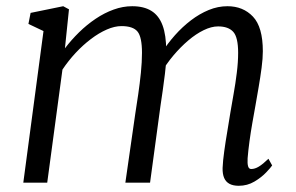

<svg xmlns="http://www.w3.org/2000/svg" viewBox="-20 -588 954 618"><path d="M202 -558 189 -432.5Q209.5 -459.5 234.5 -484Q259.5 -508.5 287.8 -527.5Q316 -546.5 345.8 -557.2Q375.5 -568 405.5 -568Q443 -568 467.2 -553Q491.5 -538 503.2 -506.5Q515 -475 515 -424.5Q515 -421 514.8 -417.2Q514.5 -413.5 514.5 -410Q514.5 -406.5 514 -402.5L500.5 -418Q519 -447.5 543 -474.5Q567 -501.5 594.5 -522.5Q622 -543.5 651.8 -555.8Q681.5 -568 712 -568Q762.5 -568 794.2 -534.5Q826 -501 826 -423Q826 -400 822 -369.8Q818 -339.5 812.5 -307.5Q807 -275.5 802 -247Q797.5 -221.5 792.2 -192Q787 -162.5 783 -133Q779 -103.5 777 -78.5Q776 -62 778.5 -53Q781 -44 788.5 -44Q800.5 -44 813.2 -51.8Q826 -59.5 844 -77L856 -55.5Q851.5 -48.5 836.5 -32.8Q821.5 -17 798.8 -3.5Q776 10 748.5 10Q730.5 10 718.8 3.8Q707 -2.5 701.5 -15.2Q696 -28 696.5 -47.5Q697.5 -71 701.8 -101.5Q706 -132 711.5 -164.2Q717 -196.5 721.5 -225.5Q726 -253 732 -286.2Q738 -319.5 742.2 -353.8Q746.5 -388 746.5 -418Q746.5 -468 730.8 -485.5Q715 -503 682 -503Q660.5 -503 635.8 -491Q611 -479 586 -457.8Q561 -436.5 538.2 -409.5Q515.5 -382.5 498 -352.5L515.5 -400Q514 -376.5 510.8 -349.8Q507.5 -323 503.8 -296.8Q500 -270.5 496.5 -247L463 0H383.5L415.5 -222.5Q420 -251 425 -285.2Q430 -319.5 433.5 -354Q437 -388.5 437 -418Q437 -468.5 422.8 -486.2Q408.5 -504 371 -504Q349 -504 323.8 -493Q298.5 -482 272.8 -462.5Q247 -443 223.5 -417.8Q200 -392.5 181 -364L132 0H55L120 -488L71.5 -511L78.5 -546.5L183.5 -568Z"/></svg>

Font: Merriweather Light 18pt Light
Style: Italic
Weight: 300
Italic angle: -7.8°
Version: Version 2.101